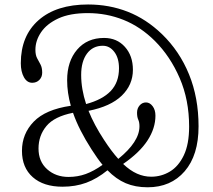

<svg xmlns="http://www.w3.org/2000/svg" viewBox="-20 -796 925 835"><path d="M622 18.5Q568.5 18.5 526.8 0.8Q485 -17 447.5 -55.5Q402 -18.5 355 -1.2Q308 16 252 16Q169.5 16 122.5 -25.5Q75.5 -67 75.5 -140Q75.5 -214 126.8 -267Q178 -320 288 -336Q272 -392.5 272 -447Q272 -529.5 315.5 -580.2Q359 -631 432.5 -631Q488.5 -631 523.2 -592.2Q558 -553.5 558 -492.5Q558 -427 509.5 -380Q461 -333 365 -314Q389.5 -253 432.5 -187.5Q465 -137.5 494.5 -105Q586.5 -179.5 586.5 -246.5Q586.5 -264.5 581.2 -275.8Q576 -287 576 -306Q576 -324.5 587.2 -337.5Q598.5 -350.5 615 -350.5Q631.5 -350.5 643.8 -334.2Q656 -318 656 -293Q656 -238.5 622 -185.8Q588 -133 515.5 -83Q546 -54 576 -40.8Q606 -27.5 637.5 -27.5Q681.5 -27.5 719 -50Q756.5 -72.5 779.5 -120.8Q802.5 -169 802.5 -245.5Q802.5 -361.5 761.5 -456.2Q720.5 -551 653.5 -618Q591 -680 517.2 -709.5Q443.5 -739 362 -739Q284 -739 233.8 -715.8Q183.5 -692.5 158.8 -656Q134 -619.5 134 -579.5Q134 -557 141.2 -543.2Q148.5 -529.5 156 -515.8Q163.5 -502 163.5 -480Q163.5 -461 151.2 -448.5Q139 -436 120 -436Q97.5 -436 84 -460.2Q70.5 -484.5 70.5 -521Q70.5 -640.5 148 -708.5Q225.5 -776.5 363 -776.5Q455 -776.5 535.5 -745Q616 -713.5 684.5 -647.5Q761 -573.5 802.2 -472.2Q843.5 -371 843.5 -246.5Q843.5 -121 783.2 -51.2Q723 18.5 622 18.5ZM333 -470Q333 -409 354.5 -343.5Q425.5 -362.5 461.5 -400.2Q497.5 -438 497.5 -499Q497.5 -543.5 477.2 -570.2Q457 -597 427 -597Q383.5 -597 358.2 -562.8Q333 -528.5 333 -470ZM147.5 -150Q147.5 -93.5 185 -60Q222.5 -26.5 278 -26.5Q317.5 -26.5 352.8 -39.2Q388 -52 426 -79Q403 -107 378 -146.5Q351 -188.5 330.8 -228.2Q310.5 -268 297.5 -305.5Q216.5 -289.5 182 -248Q147.5 -206.5 147.5 -150Z"/></svg>

Font: Fraunces 72pt SuperSoft Light
Style: Regular
Weight: 300
Version: Version 1.000;[0bf87f6ff]